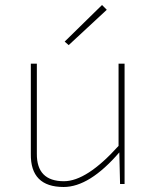

<svg xmlns="http://www.w3.org/2000/svg" viewBox="-20 -734 596 766"><path d="M238 -568 387 -714 406 -695 254 -554ZM477 0H459L456 -126Q337 12 234 12Q101 12 103 -120V-480H127V-121Q126 -11 235 -11Q326 -11 453 -152V-480H477Z"/></svg>

Font: Taylor Sans Thin
Style: Regular
Weight: 100
Italic angle: -8°
Designer: Natanael Gama
Version: Version 1.001 September 8, 2015